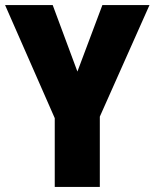

<svg xmlns="http://www.w3.org/2000/svg" viewBox="-20 -734 607 754"><path d="M284 -453 187 -714H0L195 -270V0H372V-276L567 -714H382Z"/></svg>

Font: Noto Sans Hebrew Condensed Black
Style: Regular
Weight: 900
Width: 3
Designer: Monotype Design Team
Foundry: Monotype Imaging Inc.
Version: Version 2.004